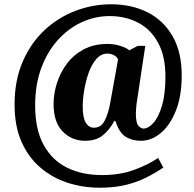

<svg xmlns="http://www.w3.org/2000/svg" viewBox="-20 -734 905 896"><path d="M445 142Q367 142 296 119Q225 96 169 48.5Q113 1 80.5 -72Q48 -145 48 -246Q48 -359 86 -446.5Q124 -534 188 -593.5Q252 -653 332.5 -683.5Q413 -714 498 -714Q595 -714 669.5 -676Q744 -638 786 -564Q828 -490 828 -383Q828 -286 801 -218Q774 -150 730.5 -113.5Q687 -77 638 -77Q596 -77 566 -96Q536 -115 519 -169H513Q493 -130 461 -103.5Q429 -77 377 -77Q315 -77 272.5 -120.5Q230 -164 230 -248Q230 -296 245.5 -345.5Q261 -395 292 -436.5Q323 -478 370.5 -503.5Q418 -529 482 -529Q513 -529 542.5 -519.5Q572 -510 583 -499L623 -520H658L621 -274Q617 -253 615.5 -232Q614 -211 614 -204Q614 -159 626.5 -146.5Q639 -134 649 -134Q672 -134 696 -160.5Q720 -187 736 -241Q752 -295 752 -377Q752 -471 718 -534Q684 -597 625 -628Q566 -659 491 -659Q425 -659 363 -631Q301 -603 251.5 -549Q202 -495 173 -417.5Q144 -340 144 -242Q144 -130 183.5 -58Q223 14 293 48.5Q363 83 456 83Q540 83 606.5 58.5Q673 34 718 3L742 48Q705 73 662.5 94.5Q620 116 567 129Q514 142 445 142ZM418 -138Q452 -138 468.5 -171Q485 -204 493 -246L531 -457Q525 -470 510.5 -477Q496 -484 482 -484Q452 -484 430 -459Q408 -434 394 -395Q380 -356 373 -313.5Q366 -271 366 -237Q366 -184 380.5 -161Q395 -138 418 -138Z"/></svg>

Font: Noto Serif SemiCondensed Black
Style: Regular
Weight: 900
Width: 4
Designer: Monotype Design Team
Foundry: Monotype Imaging Inc.
Version: Version 2.014; ttfautohint (v1.8.4.7-5d5b)